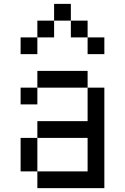

<svg xmlns="http://www.w3.org/2000/svg" viewBox="-20 -975 648 995"><path d="M434 -520.8H173.6V-607.6H434ZM434 -260.4H173.6V-347.2H434V-520.8H520.8V0H173.6V-86.8H434ZM173.6 -86.8H86.8V-260.4H173.6ZM173.6 -434H86.8V-520.8H173.6ZM347.2 -868.1H434V-781.2H347.2ZM260.4 -954.9H347.2V-868.1H260.4ZM173.6 -868.1H260.4V-781.2H173.6ZM434 -781.2H520.8V-694.4H434ZM173.6 -694.4H86.8V-781.2H173.6Z"/></svg>

Font: 8-bit Operator+
Style: Regular
Weight: 400
Designer: GrandChaos9000
Foundry: Grand Chaos Productions
Version: Version 1.2.0 - April 24, 2014